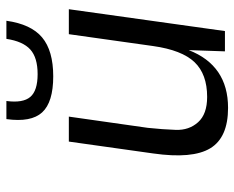

<svg xmlns="http://www.w3.org/2000/svg" viewBox="-88 -652 750 615"><g transform="rotate(-90 287.5 -345.0)"><path d="M447 -230 485 -500H565L495 0H430L434 -116Q385 10 249 10Q154 10 119.5 -47Q85 -104 103 -230L141 -500H221L185 -247Q180 -200 178.5 -157.5Q177 -115 203 -86Q229 -57 284 -57Q357 -57 395.5 -97.5Q434 -138 447 -230ZM470 -700H528Q517 -621 474.5 -585.5Q432 -550 350 -550Q267 -550 234.5 -585.5Q202 -621 213 -700H271Q264 -647 284 -623.5Q304 -600 357 -600Q410 -600 436 -623.5Q462 -647 470 -700Z"/></g></svg>

Font: Fivo Sans Modern
Style: Italic
Weight: 400
Designer: Alexander Slobzheninov
Foundry: Alexander Slobzheninov
Version: 1.0